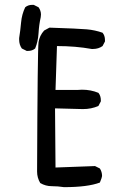

<svg xmlns="http://www.w3.org/2000/svg" viewBox="-20 -780 540 792"><path d="M244 -8Q219 -12 193.5 -12Q168 -12 146 -25Q133 -47 133 -72V-79Q135 -579 139 -606Q143 -633 162 -654L184 -666Q304 -662 338 -659Q372 -656 403 -645Q413 -633 413 -615V-609L403 -590Q386 -578 364 -578H358Q292 -590 215 -590L209 -409H300L318 -410Q355 -410 386 -397Q396 -385 396 -366V-362L386 -343Q357 -330 322 -330L207 -333L209 -89L372 -95L392 -85Q401 -71 401 -54Q401 -49 392 -27Q342 -8 244 -8ZM96 -570H90L70 -580Q59 -596 59 -616V-623Q64 -654 67 -687.5Q70 -721 84 -750Q96 -760 113 -760H119L139 -750Q149 -736 149 -720L148 -709Q141 -678 139 -643.5Q137 -609 125 -580Q113 -570 96 -570Z"/></svg>

Font: Xiaolai SC
Style: Regular
Weight: 400
Designer: Nozomi Seto 瀬戸のぞみ
Version: Version 3.11;December 4, 2020;FontCreator 13.0.0.2613 64-bit